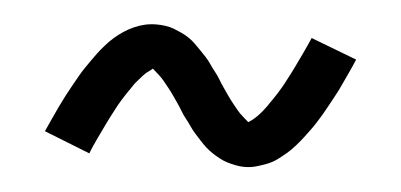

<svg xmlns="http://www.w3.org/2000/svg" viewBox="-30 -454 660 316"><g transform="rotate(5 300.0 -296.5)"><path d="M382 -186Q375 -186 367.5 -187.5Q360 -189 353.5 -191Q347 -193 340.5 -196.5Q334 -200 328 -204Q322 -208 317 -212.5Q312 -217 307 -222.5Q302 -228 297 -233.5Q292 -239 288 -245Q284 -251 279.5 -256.5Q275 -262 271.5 -268Q268 -274 263.5 -280.5Q259 -287 254.5 -293.5Q250 -300 245.5 -305.5Q241 -311 237 -316Q233 -321 226 -327Q219 -333 218 -334Q218 -334 213 -330Q207 -326 203.5 -322Q200 -318 195.5 -313Q191 -308 189 -305Q187 -302 185 -299Q183 -296 180.5 -292.5Q178 -289 175.5 -285Q173 -281 170.5 -277Q168 -273 165.5 -268.5Q163 -264 160.5 -259Q158 -254 155 -248.5Q152 -243 149.5 -237.5Q147 -232 144 -226Q141 -220 138 -213.5Q135 -207 132 -200.5Q129 -194 126 -186L50 -216Q55 -227 60 -238Q65 -249 69.5 -258.5Q74 -268 79 -277.5Q84 -287 88.5 -295Q93 -303 97.5 -311Q102 -319 106.5 -325.5Q111 -332 115.5 -338.5Q120 -345 124.5 -351Q129 -357 136 -365Q143 -373 150 -379Q157 -385 164.5 -390Q172 -395 181 -399Q190 -403 199 -405Q208 -407 218 -407Q225 -407 232.5 -406Q240 -405 246.5 -402.5Q253 -400 259.5 -397Q266 -394 272 -390Q278 -386 283 -381Q288 -376 293 -371Q298 -366 303 -360.5Q308 -355 312 -349Q316 -343 320.5 -337.5Q325 -332 328.5 -326Q332 -320 336.5 -313.5Q341 -307 345.5 -300.5Q350 -294 354.5 -288.5Q359 -283 363 -278Q367 -273 373 -268Q379 -263 382 -260Q382 -260 388 -264Q393 -268 396.5 -271.5Q400 -275 404.5 -280.5Q409 -286 411 -289Q413 -292 415 -295Q417 -298 419.5 -301.5Q422 -305 424.5 -309Q427 -313 429.5 -317Q432 -321 434.5 -325.5Q437 -330 439.5 -335Q442 -340 445 -345.5Q448 -351 450.5 -356.5Q453 -362 456 -368Q459 -374 462 -380.5Q465 -387 468 -393.5Q471 -400 474 -407L550 -378Q545 -366 540 -355.5Q535 -345 530.5 -335Q526 -325 521 -316Q516 -307 511.5 -298.5Q507 -290 502.5 -282.5Q498 -275 493.5 -268Q489 -261 484.5 -255Q480 -249 475.5 -243Q471 -237 464 -229Q457 -221 450 -215Q443 -209 435.5 -203.5Q428 -198 419 -194.5Q410 -191 401 -188.5Q392 -186 382 -186Z"/></g></svg>

Font: Nova Nerd Font
Style: Regular
Weight: 400
Designer: Belleve Invis
Foundry: Belleve Invis
Version: Version 24.1.4; ttfautohint (v1.8.4);Nerd Fonts 3.1.1